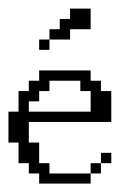

<svg xmlns="http://www.w3.org/2000/svg" viewBox="-20 -435 308 455"><path d="M194.8 -23.9V-48.3H219.2V-23.9ZM219.2 -48.3V-72.8H243.7V-48.3ZM194.8 -170.4V-219.2H170.4V-243.7H97.2V-219.2H72.8V-194.8H48.3V-170.4ZM72.8 0V-23.9H48.3V-48.3H23.9V-97.2H0V-170.4H23.9V-219.2H48.3V-243.7H72.8V-268.1H194.8V-243.7H219.2V-219.2H243.7V-146H48.3V-97.2H72.8V-48.3H97.2V-23.9H194.8V0ZM72.8 -316.9V-341.3H97.2V-316.9ZM97.2 -341.3V-365.7H121.6V-390.1H146V-414.6H194.8V-365.7H146V-341.3Z"/></svg>

Font: FS Mondwest Regular
Style: Regular
Weight: 400
Designer: NZWStudios2024
Foundry: https://fontstruct.com
Version: Version 1.0